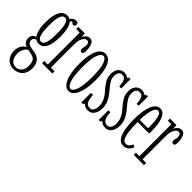

<svg xmlns="http://www.w3.org/2000/svg" viewBox="-36 -1132 1959 1959"><g transform="rotate(45 943.5 -152.5)"><path d="M154.5 249Q111.5 249 82.8 229.8Q54 210.5 39.8 180Q25.5 149.5 25.5 115.5Q25.5 85 32.5 63.5Q39.5 42 50.2 28Q61 14 72 6Q83 -2 91 -5.5Q86 -6.5 77 -11Q68 -15.5 58.8 -24Q49.5 -32.5 42.5 -46.8Q35.5 -61 35.5 -81.5Q35.5 -102 43.5 -116.2Q51.5 -130.5 62.5 -138Q73.5 -145.5 83 -146Q84.5 -146.5 87 -146.5Q89.5 -146.5 90 -146Q83.5 -152 75.8 -165.5Q68 -179 61.5 -200.2Q55 -221.5 51 -250.2Q47 -279 47 -315.5Q47 -375 55.2 -415.5Q63.5 -456 78.5 -480.5Q93.5 -505 113.2 -516Q133 -527 156.5 -527Q192.5 -527 215.2 -502.2Q238 -477.5 248.8 -432.2Q259.5 -387 259.5 -325.5Q259.5 -270.5 252 -230.8Q244.5 -191 230.2 -165.2Q216 -139.5 196.5 -127.5Q177 -115.5 153.5 -115.5Q133.5 -115.5 122.8 -121Q112 -126.5 110.5 -127Q110 -127.5 109.2 -127.8Q108.5 -128 106.5 -128Q96 -128 84.2 -116.2Q72.5 -104.5 72.5 -86.5Q72.5 -61.5 91 -48Q109.5 -34.5 159.5 -28Q225.5 -20 255.5 13Q285.5 46 285.5 107.5Q285.5 143 275 169.5Q264.5 196 246 213.8Q227.5 231.5 204.2 240.2Q181 249 154.5 249ZM154.5 219.5Q193.5 219.5 217.5 191.2Q241.5 163 241.5 119.5Q241.5 66.5 225.8 43.5Q210 20.5 171.5 13Q161 11 151.5 8.8Q142 6.5 134.8 4.8Q127.5 3 124 2.5Q104.5 13 92.5 30Q80.5 47 74.8 68Q69 89 69 111.5Q69 137.5 78.2 162.2Q87.5 187 106.5 203.2Q125.5 219.5 154.5 219.5ZM153.5 -147Q170 -147 183.5 -161.2Q197 -175.5 204.8 -213.8Q212.5 -252 212.5 -323.5Q212.5 -393.5 204.8 -430.5Q197 -467.5 184.2 -481.5Q171.5 -495.5 155.5 -495.5Q139.5 -495.5 125.5 -481.5Q111.5 -467.5 103 -429.5Q94.5 -391.5 94.5 -320.5Q94.5 -250 102.8 -212.8Q111 -175.5 124.5 -161.2Q138 -147 153.5 -147ZM192.5 -497Q196 -523 215.8 -538.5Q235.5 -554 256.5 -554Q274.5 -554 282 -546.5Q289.5 -539 289.5 -525Q289.5 -514 283 -506.8Q276.5 -499.5 265.5 -499.5Q257 -499.5 252.8 -503.5Q248.5 -507.5 245.2 -511.5Q242 -515.5 235 -515.5Q228 -515.5 223.2 -509.8Q218.5 -504 218.5 -494.5Z M317.5 0V-31.5H368.5V-492.5H317.5V-523.5H411.5L413 -471.5Q414 -476.5 422.5 -490Q431 -503.5 446.5 -515.2Q462 -527 484.5 -527Q507.5 -527 521.5 -510.8Q535.5 -494.5 541.8 -466.8Q548 -439 548 -403.5Q548 -382.5 541.8 -372Q535.5 -361.5 523.5 -361.5Q513 -361.5 506.5 -369.8Q500 -378 500 -395Q500 -404.5 502.5 -410.5Q505 -416.5 507 -424.2Q509 -432 509 -445Q509 -469.5 500.2 -480.5Q491.5 -491.5 478 -491.5Q458 -491.5 443.5 -474.2Q429 -457 421.2 -431.8Q413.5 -406.5 413.5 -383V-31.5H466V0Z M708.5 11Q682.5 11 660.8 -7.8Q639 -26.5 623 -62Q607 -97.5 598.5 -148.2Q590 -199 590 -263.5Q590 -334 599.2 -384.2Q608.5 -434.5 624.8 -466Q641 -497.5 662.5 -512.2Q684 -527 708.5 -527Q733 -527 754.5 -512.2Q776 -497.5 792.5 -466Q809 -434.5 818.2 -384.2Q827.5 -334 827.5 -263.5Q827.5 -199 819 -148.2Q810.5 -97.5 794.5 -62Q778.5 -26.5 756.5 -7.8Q734.5 11 708.5 11ZM708.5 -20.5Q739 -20.5 759.5 -80.2Q780 -140 780 -263.5Q780 -385 759.5 -440.5Q739 -496 708.5 -496Q677.5 -496 657 -440.5Q636.5 -385 636.5 -263.5Q636.5 -140 657 -80.2Q677.5 -20.5 708.5 -20.5Z M987.5 11Q963 11 950.2 4.8Q937.5 -1.5 931 -7.5Q924.5 -13.5 918.5 -13.5Q913.5 -13.5 911.2 -9.8Q909 -6 909 0H884.5V-138.5H914Q916 -105.5 920.8 -83Q925.5 -60.5 933.8 -46.8Q942 -33 954.8 -26.8Q967.5 -20.5 985.5 -20.5Q1006 -20.5 1017.8 -32.8Q1029.5 -45 1034.8 -63.2Q1040 -81.5 1040 -98.5Q1040 -127 1033.2 -151.8Q1026.5 -176.5 1011 -202.2Q995.5 -228 968.5 -257.5Q937 -293 913.8 -330.2Q890.5 -367.5 890.5 -422Q890.5 -456.5 903 -479.8Q915.5 -503 935.5 -515Q955.5 -527 978.5 -527Q997.5 -527 1009 -523Q1020.5 -519 1027 -514.5Q1033.5 -510 1037.5 -510Q1042 -510 1043.5 -513.5Q1045 -517 1045 -523.5H1071V-389.5H1042Q1040 -421.5 1035.5 -442.2Q1031 -463 1023.2 -474.5Q1015.5 -486 1004.8 -491Q994 -496 979.5 -496Q955.5 -496 942 -478Q928.5 -460 928.5 -429Q928.5 -393 945 -363.8Q961.5 -334.5 995.5 -296Q1024.5 -262.5 1043.5 -233Q1062.5 -203.5 1071.5 -174.8Q1080.5 -146 1080.5 -114Q1080.5 -79.5 1070 -51.2Q1059.5 -23 1038.8 -6Q1018 11 987.5 11Z M1238.5 11Q1214 11 1201.2 4.8Q1188.5 -1.5 1182 -7.5Q1175.5 -13.5 1169.5 -13.5Q1164.5 -13.5 1162.2 -9.8Q1160 -6 1160 0H1135.5V-138.5H1165Q1167 -105.5 1171.8 -83Q1176.5 -60.5 1184.8 -46.8Q1193 -33 1205.8 -26.8Q1218.5 -20.5 1236.5 -20.5Q1257 -20.5 1268.8 -32.8Q1280.5 -45 1285.8 -63.2Q1291 -81.5 1291 -98.5Q1291 -127 1284.2 -151.8Q1277.5 -176.5 1262 -202.2Q1246.5 -228 1219.5 -257.5Q1188 -293 1164.8 -330.2Q1141.5 -367.5 1141.5 -422Q1141.5 -456.5 1154 -479.8Q1166.5 -503 1186.5 -515Q1206.5 -527 1229.5 -527Q1248.5 -527 1260 -523Q1271.5 -519 1278 -514.5Q1284.5 -510 1288.5 -510Q1293 -510 1294.5 -513.5Q1296 -517 1296 -523.5H1322V-389.5H1293Q1291 -421.5 1286.5 -442.2Q1282 -463 1274.2 -474.5Q1266.5 -486 1255.8 -491Q1245 -496 1230.5 -496Q1206.5 -496 1193 -478Q1179.5 -460 1179.5 -429Q1179.5 -393 1196 -363.8Q1212.5 -334.5 1246.5 -296Q1275.5 -262.5 1294.5 -233Q1313.5 -203.5 1322.5 -174.8Q1331.5 -146 1331.5 -114Q1331.5 -79.5 1321 -51.2Q1310.5 -23 1289.8 -6Q1269 11 1238.5 11Z M1497.5 11Q1463 11 1440.8 -13Q1418.5 -37 1406.2 -76.8Q1394 -116.5 1389.2 -165Q1384.5 -213.5 1384.5 -262.5Q1384.5 -327 1392.5 -376.5Q1400.5 -426 1415.5 -459.5Q1430.5 -493 1451.5 -510Q1472.5 -527 1498 -527Q1528 -527 1547.5 -507.2Q1567 -487.5 1578.2 -455Q1589.5 -422.5 1594 -383.5Q1598.5 -344.5 1598.5 -306.5Q1598.5 -295.5 1598.5 -285.2Q1598.5 -275 1598 -265H1424.5V-296H1552.5Q1552.5 -351.5 1548 -396.8Q1543.5 -442 1531.8 -469Q1520 -496 1498 -496Q1477.5 -496 1462.2 -469.5Q1447 -443 1439 -394.2Q1431 -345.5 1431 -278Q1431 -229 1433.8 -183Q1436.5 -137 1443.8 -100.8Q1451 -64.5 1464.5 -43.2Q1478 -22 1500 -22Q1528 -22 1542.8 -39.5Q1557.5 -57 1562.5 -73L1590 -60Q1582.5 -31.5 1557 -10.2Q1531.5 11 1497.5 11Z M1640 0V-31.5H1691V-492.5H1640V-523.5H1734L1735.5 -471.5Q1736.5 -476.5 1745 -490Q1753.5 -503.5 1769 -515.2Q1784.5 -527 1807 -527Q1830 -527 1844 -510.8Q1858 -494.5 1864.2 -466.8Q1870.5 -439 1870.5 -403.5Q1870.5 -382.5 1864.2 -372Q1858 -361.5 1846 -361.5Q1835.5 -361.5 1829 -369.8Q1822.5 -378 1822.5 -395Q1822.5 -404.5 1825 -410.5Q1827.5 -416.5 1829.5 -424.2Q1831.5 -432 1831.5 -445Q1831.5 -469.5 1822.8 -480.5Q1814 -491.5 1800.5 -491.5Q1780.5 -491.5 1766 -474.2Q1751.5 -457 1743.8 -431.8Q1736 -406.5 1736 -383V-31.5H1788.5V0Z"/></g></svg>

Font: Imbue Thin 10pt ExtraLight
Style: Regular
Weight: 250
Version: Version 1.102